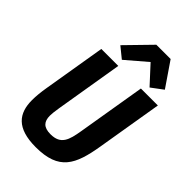

<svg xmlns="http://www.w3.org/2000/svg" viewBox="-280 -1060 1177 1177"><g transform="rotate(45 309.0 -471.5)"><path d="M127.8 -698.2 60 -290.8C52.9 -248.9 49 -209.9 49 -176.1C49 -62.1 103 12.1 269.2 12.1C470.2 12.1 516 -85.9 546.9 -272L617.9 -698.2H470.9L397 -255C382.1 -165.1 366.1 -108 277 -108C215.9 -108 193.9 -136 193.9 -186.1C193.9 -199.9 196 -224.1 202.1 -259.9L274.9 -698.2ZM193.9 -796.9 263.8 -740.1 398.1 -855.1 503.9 -740.1 579.9 -796.9 471.9 -954.9H348Z"/></g></svg>

Font: Margiela Mono Italic Bold It
Style: Regular
Weight: 700
Designer: Mike Abbink, Paul van der Laan, Pieter van Rosmalen
Foundry: Bold Monday
Version: Version 2.003 2021